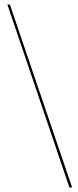

<svg xmlns="http://www.w3.org/2000/svg" viewBox="-20 -772 344 844"><path d="M297 52H285L12.5 -752H23.5Z"/></svg>

Font: Imbue 100pt SemiBold
Style: Regular
Weight: 600
Designer: Tyler Finck
Foundry: Etcetera Type Company
Version: Version 1.102; ttfautohint (v1.8.3)